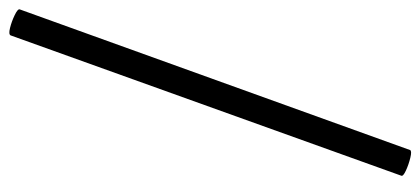

<svg xmlns="http://www.w3.org/2000/svg" viewBox="-265 -495 902 412"><g transform="rotate(-90 186.0 -289.0)"><path d="M70 140Q68 144 53.5 140.5Q39 137 26 131Q13 125 15 121L316 -717Q318 -722 332 -718.5Q346 -715 359.5 -708.5Q373 -702 372 -698Z"/></g></svg>

Font: Junicode Two Beta Condensed Medium
Style: Italic
Weight: 500
Width: 3
Italic angle: -9°
Version: Version 1.053; ttfautohint (v1.8.4)